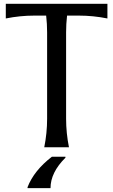

<svg xmlns="http://www.w3.org/2000/svg" viewBox="-20 -757 582 987"><path d="M121.6 210V205.1Q154.8 119.6 246.6 48.8H316.4V53.7Q239.7 129.9 239.7 210ZM207.5 0Q222.2 -73.2 222.2 -146.5V-590.8Q222.2 -633.8 217.3 -676.8H156.2Q83 -676.8 9.8 -662.1V-737.3H532.2V-662.1Q459 -676.8 385.7 -676.8H324.7Q319.8 -633.8 319.8 -590.8V-146.5Q319.8 -73.2 334.5 0Z"/></svg>

Font: Classica
Style: Book
Weight: 400
Version: Version 1.001